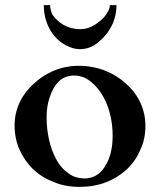

<svg xmlns="http://www.w3.org/2000/svg" viewBox="-20 -717 636 750"><path d="M37 -228C37 -194 43 -162 56 -133C82.4 -74 127 -29.6 190 -6C220 7 254 13 291 13C328 13 363 7 394 -5C454 -28.2 504.2 -72.5 528 -132C542 -160 548 -192 548 -226C548 -299.2 512.2 -356.8 470 -392C427.3 -431.1 364 -460 287 -460C212.9 -460 151.8 -428 112 -390C71.4 -354.4 37 -298 37 -228ZM162 -259C162 -278 164 -297 168 -316C181.3 -366.6 206.2 -422 269 -422C285 -422 300 -418 314 -412C379.2 -374.8 420 -288.3 420 -187C420 -143.3 411.8 -102.4 394 -74C379.8 -45.6 352.1 -20 311 -20C293 -20 277 -24 263 -30C232.9 -47.2 212.6 -68.8 197 -100C175.4 -140.5 162 -198.7 162 -259ZM348 -540C393.2 -571.1 435 -622.7 435 -697H409C409 -688 406 -677 398 -666C392 -655 382 -644 372 -636C352.3 -619.6 327 -603 294 -603C243.1 -603 207.8 -628 186 -658C180 -669 176 -682 176 -697H151C151 -624 188.2 -564.9 238 -540C255 -530 274 -525 294 -525C313 -525 330 -530 348 -540Z"/></svg>

Font: fbb
Style: Bold
Weight: 400
Designer: David J. Perry, Michael Sharpe
Version: Version 1.045